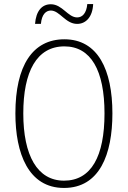

<svg xmlns="http://www.w3.org/2000/svg" viewBox="-20 -918 631 948"><path d="M153 -800H182C186 -847 207 -866 231 -866C275 -866 303 -800 361 -800C403 -800 437 -833 440 -898H411C407 -853 387 -832 361 -832C315 -832 288 -897 231 -897C187 -897 158 -864 153 -800ZM535 -358C535 -574 463 -724 298 -724C141 -724 56 -594 56 -358C56 -161 120 10 296 10C472 10 535 -156 535 -358ZM95 -358C95 -564 161 -689 298 -689C429 -689 496 -570 496 -358C496 -147 431 -26 296 -26C164 -26 95 -151 95 -358Z"/></svg>

Font: Noto Sans Tamil Condensed ExtraLight
Style: Regular
Weight: 200
Width: 3
Designer: Jelle Bosma - Monotype Design Team
Foundry: Monotype Imaging Inc.
Version: Version 2.004